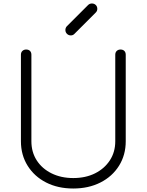

<svg xmlns="http://www.w3.org/2000/svg" viewBox="-20 -1065 841 1101"><path d="M400 16Q312 16 244.5 -18.5Q177 -53 138.5 -114.5Q100 -176 100 -255V-751Q100 -765 108.5 -773Q117 -781 130 -781Q144 -781 152 -773Q160 -765 160 -751V-255Q160 -193 190.5 -145.5Q221 -98 275.5 -71Q330 -44 400 -44Q471 -44 525 -71Q579 -98 610 -145.5Q641 -193 641 -255V-751Q641 -765 649.5 -773Q658 -781 671 -781Q685 -781 693 -773Q701 -765 701 -751V-255Q701 -176 662.5 -114.5Q624 -53 556 -18.5Q488 16 400 16ZM386 -862Q373 -862 364 -871Q355 -880 355 -893Q355 -904 362 -913L485 -1036Q494 -1045 507 -1045Q520 -1045 529 -1036.5Q538 -1028 538 -1014Q538 -1009 536 -1003.5Q534 -998 529 -993L406 -870Q398 -862 386 -862Z"/></svg>

Font: ComfortaaLight
Style: Regular
Weight: 300
Designer: Johan Aakerlund
Foundry: Johan Aakerlund
Version: Version 3.104; ttfautohint (v1.8.1.43-b0c9)